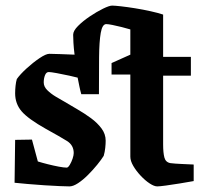

<svg xmlns="http://www.w3.org/2000/svg" viewBox="-20 -655 724 685"><path d="M156 -463Q169 -463 194 -462Q219 -461 246 -460Q243 -484 242 -502.5Q241 -521 241 -531Q241 -545 258.5 -562.5Q276 -580 300.5 -596.5Q325 -613 347.5 -624Q370 -635 380 -635Q389 -635 411.5 -632.5Q434 -630 462 -625.5Q490 -621 517 -615Q544 -609 562 -603V-452H661V-385H562V-140Q562 -110 566.5 -93Q571 -76 588 -73Q604 -71 628 -70Q652 -69 671 -68V-9Q649 -5 621.5 -0.5Q594 4 571.5 7Q549 10 541 10Q530 10 514 -0.5Q498 -11 482 -28Q466 -45 455.5 -63Q445 -81 445 -96V-389H378V-430L445 -460V-550Q432 -554 414 -558.5Q396 -563 381 -566Q366 -569 359 -569Q345 -569 339.5 -538Q334 -507 333.5 -451Q333 -395 333 -319H270Q266 -333 263 -348Q260 -363 257 -378Q250 -380 227.5 -385Q205 -390 183 -394Q161 -398 154 -398Q145 -398 140.5 -386.5Q136 -375 136 -361Q136 -346 148.5 -333.5Q161 -321 178.5 -310.5Q196 -300 212 -291Q232 -279 257 -264.5Q282 -250 304.5 -233.5Q327 -217 342 -197Q357 -177 357 -153Q357 -142 355.5 -127.5Q354 -113 350 -99Q342 -86 327 -67.5Q312 -49 294 -31Q276 -13 258.5 -1.5Q241 10 228 10Q218 10 193.5 9Q169 8 138.5 6Q108 4 79.5 1.5Q51 -1 32 -3L34 -156L94 -157L115 -79Q131 -74 151 -69Q171 -64 189.5 -60.5Q208 -57 218 -57Q223 -57 229 -67Q235 -77 239 -89Q243 -101 243 -109Q243 -137 219 -152Q195 -167 144 -195Q80 -231 57 -258Q34 -285 34 -322Q34 -335 35.5 -349Q37 -363 40 -373Q52 -390 75 -411Q98 -432 121 -447.5Q144 -463 156 -463Z"/></svg>

Font: Grenze Gotisch SemiBold
Style: Regular
Weight: 600
Designer: Renata Polastri
Foundry: Omnibus-Type
Version: Version 1.001